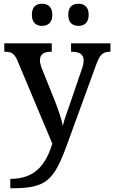

<svg xmlns="http://www.w3.org/2000/svg" viewBox="-20 -767 609 1024"><path d="M399 -629C428 -629 453 -645 453 -688C453 -732 428 -747 399 -747C368 -747 344 -732 344 -688C344 -645 368 -629 399 -629ZM204 -629C234 -629 259 -645 259 -688C259 -732 234 -747 204 -747C174 -747 150 -732 150 -688C150 -645 174 -629 204 -629ZM35 187V237H46C229 237 268 194 338 3L490 -414C512 -476 527 -491 566 -491H569V-536H359V-491H362C405 -491 426 -477 426 -445C426 -433 423 -415 417 -400L351 -207C339 -171 323 -132 315 -95C310 -127 289 -188 271 -233L201 -407C196 -422 193 -434 193 -445C193 -477 212 -491 253 -491H256V-536H3V-491H6C44 -491 58 -480 75 -439L259 -1C226 106 171 187 35 187Z"/></svg>

Font: Noto Serif Ethiopic Medium
Style: Regular
Weight: 500
Designer: Monotype Design Team
Foundry: Monotype Imaging Inc.
Version: Version 2.102